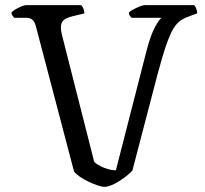

<svg xmlns="http://www.w3.org/2000/svg" viewBox="-20 -724 796 744"><path d="M385 0Q375 0 358.5 -5.5Q342 -11 324 -19.5Q306 -28 290.5 -38.5Q275 -49 267 -59L118 -626Q114 -639 106 -647Q98 -655 81 -655H35Q32 -658 28.5 -663Q25 -668 24 -675Q29 -681 40.5 -688Q52 -695 63.5 -699.5Q75 -704 81 -704H295Q299 -700 303 -691Q307 -682 307 -672L261 -661Q248 -658 235.5 -652Q223 -646 218 -632.5Q213 -619 220 -589L345 -97Q354 -88 368.5 -80.5Q383 -73 399 -68.5Q415 -64 429 -64L548 -528Q564 -589 580.5 -619Q597 -649 606 -655H490Q486 -659 483 -663Q480 -667 479 -675Q486 -682 498.5 -688.5Q511 -695 523 -699.5Q535 -704 540 -704H732Q736 -701 740 -692Q744 -683 744 -672L719 -663Q698 -656 682 -646Q666 -636 652.5 -614Q639 -592 624.5 -550.5Q610 -509 591 -438L493 -63Q484 -53 470 -42Q456 -31 441 -21.5Q426 -12 411 -6Q396 0 385 0Z"/></svg>

Font: Texturina 12pt Light
Style: Regular
Weight: 300
Designer: Guillermo Torres Carreño
Foundry: Omnibus-Type
Version: Version 1.002